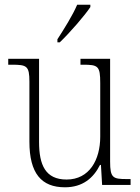

<svg xmlns="http://www.w3.org/2000/svg" viewBox="-20 -786 595 816"><path d="M224 -619V-606H234C276 -646 341 -721 364 -756V-766H308C289 -721 253 -664 224 -619ZM256 10C331 10 377 -29 405 -85H409L414 0H535V-25H518C460 -25 448 -30 448 -99V-536H322V-511H332C397 -511 406 -506 406 -433V-205C406 -107 360 -23 263 -23C173 -23 146 -85 146 -183V-536H15V-511H30C94 -511 105 -506 105 -439V-184C105 -49 156 10 256 10Z"/></svg>

Font: Noto Serif Hebrew SemiCondensed ExtraLight
Style: Regular
Weight: 200
Width: 4
Designer: Monotype Design Team
Foundry: Monotype Imaging Inc.
Version: Version 2.004